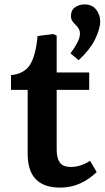

<svg xmlns="http://www.w3.org/2000/svg" viewBox="-20 -840 476 874"><path d="M254 14Q106 14 106 -139V-431H30V-498Q91 -504 117 -546Q143 -588 151 -676L222 -685L238 -678V-510H386V-431H238V-158Q238 -120 252.5 -100Q267 -80 302 -80Q347 -80 390 -108L420 -57Q388 -25 346 -5.5Q304 14 254 14ZM338 -566 301 -597Q324 -629 334 -650Q344 -671 344 -688Q344 -708 326 -725Q315 -735 309 -744.5Q303 -754 303 -767Q303 -794 322 -807Q341 -820 365 -820Q399 -820 417.5 -796.5Q436 -773 436 -743Q436 -708 412.5 -660.5Q389 -613 338 -566Z"/></svg>

Font: Literata SemiBold
Style: Regular
Weight: 600
Designer: Latin by Veronika Burian and Jose Scaglione. Greek by Irene Vlachou. Cyrillic by Vera Evstafieva.
Foundry: TypeTogether
Version: Version 3.103; ttfautohint (v1.8.4.7-5d5b);gftools[0.9.29]